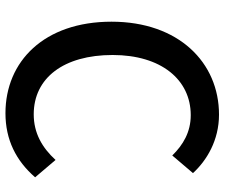

<svg xmlns="http://www.w3.org/2000/svg" viewBox="-78 -712 803 686"><g transform="rotate(90 323.0 -368.5)"><path d="M384 13C479 13 554 -25 613 -93L551 -166C507 -118 455 -88 388 -88C258 -88 176 -195 176 -370C176 -543 264 -649 391 -649C451 -649 497 -622 535 -583L598 -657C553 -706 481 -750 389 -750C203 -750 57 -606 57 -366C57 -125 199 13 384 13Z"/></g></svg>

Font: Genne Gothic Medium
Style: Regular
Weight: 500
Designer: Ryoko NISHIZUKA (kana & ideographs); Paul D. Hunt (Latin, Greek & Cyrillic); Wenlong ZHANG (bopomofo); Sandoll Communica
Foundry: Adobe Systems Incorporated
Version: Version 1.004;PS 1.004;hotconv 16.6.51;makeotf.lib2.5.65220